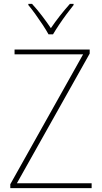

<svg xmlns="http://www.w3.org/2000/svg" viewBox="-20 -1062 525 989"><path d="M452 -93H33V-113L408 -782H55V-807H442V-786L67 -118H452ZM230 -885Q218 -907 199.5 -935Q181 -963 161.5 -990Q142 -1017 126 -1036V-1042H145Q170 -1015 196 -981Q222 -947 242 -917Q285 -980 340 -1042H359V-1036Q342 -1015 322 -988Q302 -961 284 -934Q266 -907 253 -885Z"/></svg>

Font: Noto Sans Kannada UI SemiCondensed Thin
Style: Regular
Weight: 100
Width: 4
Designer: Jelle Bosma - Monotype Design Team
Foundry: Monotype Imaging Inc.
Version: Version 2.005; ttfautohint (v1.8.4.7-5d5b)